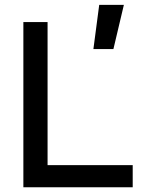

<svg xmlns="http://www.w3.org/2000/svg" viewBox="-20 -786 626 806"><path d="M372.1 -580.1 396.5 -765.6H500L456.1 -580.1ZM78.1 0V-693.4H179.7V0ZM78.1 0V-92.8H537.1V0Z"/></svg>

Font: Cascadia Mono
Style: Regular
Weight: 400
Monospace: yes
Designer: Aaron Bell
Foundry: Saja Typeworks
Version: Version 2404.023